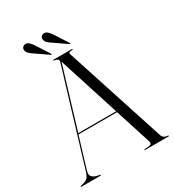

<svg xmlns="http://www.w3.org/2000/svg" viewBox="-203 -970 981 1084"><g transform="rotate(-30 288.0 -428.0)"><path d="M133.5 -2.5Q133.5 0 131 0H3.5Q1 0 1 -2.5Q1 -4.5 4 -5L31.5 -13Q42.5 -16 52.2 -26.5Q62 -37 70.5 -65L253 -668Q256.5 -678.5 251.5 -685Q246.5 -691.5 229.5 -694Q223 -696 223 -697.5Q223 -700 227 -700H347.5Q350.5 -700 350.5 -697.5Q350.5 -695.5 345 -694Q327.5 -693.5 324.8 -690Q322 -686.5 325 -676.5L535 -30.5Q543 -6.5 572.5 -5.5Q576 -4.5 576 -2.5Q576 0 573 0H419Q416 0 416 -2.5Q416 -4 420 -5L450.5 -7.5Q471.5 -10.5 464 -32L389.5 -264H138L77.5 -64.5Q70 -40.5 79 -28Q88 -15.5 108 -10.5L130 -5Q133.5 -4.5 133.5 -2.5ZM140.5 -271H387.5L260.5 -667.5ZM179 -818.5 232 -736Q234.5 -732.5 233.5 -730.5Q232 -729 228 -731L144.5 -788.5Q131 -797.5 121 -807Q111 -816.5 109.5 -830.5Q109 -840.5 115.2 -847.8Q121.5 -855 132.5 -856Q144.5 -857.5 155.8 -847.2Q167 -837 179 -818.5ZM300.5 -818.5 353.5 -736Q356 -732.5 355 -730.5Q353 -729 349.5 -731L266 -788.5Q252 -797.5 242.2 -807Q232.5 -816.5 231 -830.5Q230 -840.5 236.2 -847.8Q242.5 -855 253 -856Q266 -857.5 277.2 -847.2Q288.5 -837 300.5 -818.5Z"/></g></svg>

Font: Fraunces 144pt S000 Light
Style: Regular
Weight: 300
Version: Version 1.000; ttfautohint (v1.8.3)